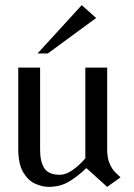

<svg xmlns="http://www.w3.org/2000/svg" viewBox="-20 -715 520 747"><path d="M169 12Q146 12 118.5 0.5Q91 -11 71 -43.5Q51 -76 51 -137V-452H136V-132Q136 -86 152.5 -60.5Q169 -35 213 -35Q236 -35 262 -53Q288 -71 312 -99V-452H397V-134Q397 -100 406.5 -78.5Q416 -57 428.5 -44.5Q441 -32 449 -25L397 12L316 -61Q279 -26 246 -7Q213 12 169 12ZM126 -507 298 -695 354 -645 166 -507Z"/></svg>

Font: Belleza
Style: Regular
Weight: 400
Designer: Eduardo Rodriguez Tunni
Foundry: Eduardo Rodriguez Tunni
Version: Version 1.003; ttfautohint (v1.8.4.7-5d5b)